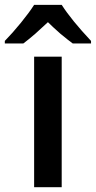

<svg xmlns="http://www.w3.org/2000/svg" viewBox="-60 -776 397 796"><path d="M195.8 0H81.5V-541H195.8ZM81.5 -755.9H195.8Q235.4 -693.8 317.4 -606.4V-595.7H241.7Q224.6 -607.9 190.4 -636.2Q156.2 -666.5 138.7 -684.1Q111.8 -658.7 86.4 -636.2Q58.1 -611.8 36.6 -595.7H-40V-606.4Q-8.3 -638.7 26.9 -681.9Q62 -725.1 81.5 -755.9Z"/></svg>

Font: Viking Open Sans Light
Style: Bold
Weight: 600
Foundry: Ascender Corporation
Version: Version 2.001